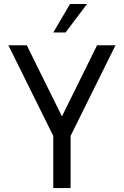

<svg xmlns="http://www.w3.org/2000/svg" viewBox="-20 -958 631 978"><path d="M116.5 -727.3 295.5 -365.1 474.4 -727.3H568.2L339.5 -265.6V0H251.4V-265.6L22.7 -727.3ZM251.4 -792.6 336.6 -937.5H423.3L313.9 -792.6Z"/></svg>

Font: Inter UI
Style: Regular
Weight: 400
Designer: Rasmus Andersson
Foundry: rsms
Version: Version 2.2